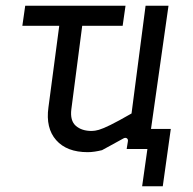

<svg xmlns="http://www.w3.org/2000/svg" viewBox="-20 -520 675 670"><path d="M58 -430 68 -500H418L408 -430ZM286 11Q213 11 176 -31Q139 -73 149 -145L196 -500H276L229 -139Q224 -99 244.5 -81Q265 -63 300 -63Q311 -63 325 -67Q339 -71 365.5 -84Q392 -97 439 -124L488 -500H568L497 0H422L426 -25Q428 -34 422.5 -37.5Q417 -41 409 -36Q387 -24 369 -14Q351 -4 336 4Q324 7 311 9Q298 11 286 11ZM476 130 500 -40 489 -70H576L548 130Z"/></svg>

Font: Finlandica
Style: Italic
Weight: 400
Italic angle: -8°
Designer: Niklas Ekholm, Juho Hiilivirta, Jaakko Suomalainen
Foundry: Helsinki Type Studio
Version: Version 1.064